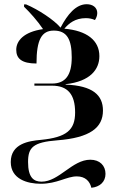

<svg xmlns="http://www.w3.org/2000/svg" viewBox="-20 -681 554 910"><path d="M413 209C453 205 480 181 480 143C480 104 453 76 408 76C322 76 260 180 177 180C140 180 113 161 113 87C113 18 136 -7 252 -16C407 -28 468 -76 468 -157C468 -230 420 -275 291 -280V-282C408 -295 451 -352 451 -415C451 -490 391 -536 285 -545C306 -570 336 -595 387 -595C403 -595 417 -592 430 -586C435 -594 441 -605 441 -619C441 -646 419 -661 391 -661C340 -661 300 -613 267 -550C236 -587 161 -636 104 -660H94V-649C121 -623 158 -582 184 -543C92 -530 57 -487 57 -445C57 -404 82 -380 153 -380C153 -494 178 -536 235 -536C297 -536 320 -495 320 -409C320 -326 291 -285 227 -285H143V-275H226C300 -275 336 -235 336 -148C336 -65 296 -30 173 -18C118 -13 31 -1 31 87C31 168 110 190 173 190C251 190 296 155 344 155C385 155 406 179 413 209Z"/></svg>

Font: Noto Serif Display SemiBold
Style: Regular
Weight: 600
Designer: Monotype Design Team
Foundry: Monotype Imaging Inc.
Version: Version 2.009